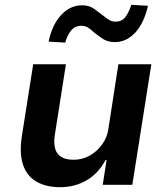

<svg xmlns="http://www.w3.org/2000/svg" viewBox="-20 -768 691 798"><path d="M230 10Q170 10 130 -14Q90 -38 75 -85.5Q60 -133 71 -203L118 -501H254L208 -208Q203 -177 208.5 -153Q214 -129 233.5 -116.5Q253 -104 286 -104Q322 -104 352.5 -121Q383 -138 404 -167Q425 -196 430 -229L472 -501H609L530 0H407L423 -103H419Q388 -46 339 -18Q290 10 230 10ZM251 -591 182 -595Q197 -666 234.5 -706Q272 -746 321 -746Q351 -746 371 -731.5Q391 -717 409 -703Q421 -693 433 -685.5Q445 -678 460 -678Q486 -678 500.5 -696.5Q515 -715 526 -748L595 -744Q579 -673 542.5 -633Q506 -593 457 -593Q428 -593 407.5 -606.5Q387 -620 370 -634Q358 -646 345.5 -653.5Q333 -661 318 -661Q293 -661 277 -643Q261 -625 251 -591Z"/></svg>

Font: Nunito Sans 7pt
Style: Bold Italic
Weight: 700
Italic angle: -9°
Version: Version 3.101;gftools[0.9.27]